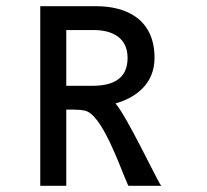

<svg xmlns="http://www.w3.org/2000/svg" viewBox="-20 -600 670 620"><path d="M291 -580H110V0H194V-246H217C230 -246 243 -245 253 -243C310 -233 369 -56 393 -3L395 0H501L496 -7C481 -32 388 -226 353 -266C417 -284 479 -328 479 -413C479 -541 384 -580 291 -580ZM279 -323H194V-503H282C346 -503 392 -476 392 -413C392 -345 344 -323 279 -323Z"/></svg>

Font: Charger Monospace
Style: Regular
Weight: 400
Designer: Jasper
Foundry: Cannot Into Space Fonts
Version: Version 0.980